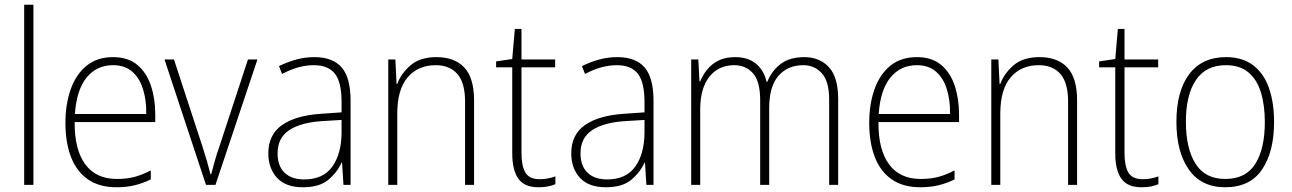

<svg xmlns="http://www.w3.org/2000/svg" viewBox="-20 -780 5449 810"><path d="M121 0H82V-760H121Z M457 -539Q520 -539 559 -506.5Q598 -474 616.5 -419Q635 -364 635 -297V-265H295Q294 -149 339.5 -87Q385 -25 473 -25Q513 -25 545 -33Q577 -41 616 -61V-23Q583 -7 548.5 1.5Q514 10 472 10Q398 10 350 -24Q302 -58 279 -119Q256 -180 256 -262Q256 -341 278.5 -404Q301 -467 345.5 -503Q390 -539 457 -539ZM457 -505Q388 -505 345.5 -453Q303 -401 296 -299H597Q598 -358 583 -405Q568 -452 537 -478.5Q506 -505 457 -505Z M849 0 674 -529H714L835 -159Q855 -98 868 -45H871Q878 -71 885.5 -98.5Q893 -126 904 -157L1026 -529H1066L889 0Z M1306 -539Q1384 -539 1421.5 -495.5Q1459 -452 1459 -355V0H1429L1423 -94H1421Q1402 -52 1364.5 -21Q1327 10 1258 10Q1185 10 1148.5 -30Q1112 -70 1112 -133Q1112 -212 1170 -252.5Q1228 -293 1335 -300L1421 -306V-349Q1421 -434 1392.5 -469.5Q1364 -505 1304 -505Q1272 -505 1239 -496Q1206 -487 1170 -468L1157 -501Q1191 -518 1228.5 -528.5Q1266 -539 1306 -539ZM1338 -269Q1248 -263 1199.5 -230.5Q1151 -198 1151 -133Q1151 -80 1180.5 -51.5Q1210 -23 1263 -23Q1343 -23 1381.5 -76.5Q1420 -130 1421 -219V-274Z M1821 -539Q1898 -539 1939 -495Q1980 -451 1980 -356V0H1942V-351Q1942 -431 1909.5 -468Q1877 -505 1818 -505Q1744 -505 1700 -454Q1656 -403 1656 -300V0H1618V-529H1648L1653 -426H1656Q1672 -470 1712 -504.5Q1752 -539 1821 -539Z M2257 -24Q2276 -24 2293 -27.5Q2310 -31 2323 -36V-3Q2309 3 2292 6.5Q2275 10 2252 10Q2192 10 2166.5 -26.5Q2141 -63 2141 -133V-496H2073V-521L2141 -531L2152 -658H2180V-529H2322V-496H2180V-135Q2180 -80 2196.5 -52Q2213 -24 2257 -24Z M2584 -539Q2662 -539 2699.5 -495.5Q2737 -452 2737 -355V0H2707L2701 -94H2699Q2680 -52 2642.5 -21Q2605 10 2536 10Q2463 10 2426.5 -30Q2390 -70 2390 -133Q2390 -212 2448 -252.5Q2506 -293 2613 -300L2699 -306V-349Q2699 -434 2670.5 -469.5Q2642 -505 2582 -505Q2550 -505 2517 -496Q2484 -487 2448 -468L2435 -501Q2469 -518 2506.5 -528.5Q2544 -539 2584 -539ZM2616 -269Q2526 -263 2477.5 -230.5Q2429 -198 2429 -133Q2429 -80 2458.5 -51.5Q2488 -23 2541 -23Q2621 -23 2659.5 -76.5Q2698 -130 2699 -219V-274Z M3373 -539Q3438 -539 3477 -496.5Q3516 -454 3516 -363V0H3478V-360Q3478 -437 3447 -471Q3416 -505 3369 -505Q3303 -505 3264 -460Q3225 -415 3225 -324V0H3187V-356Q3187 -437 3156.5 -471Q3126 -505 3078 -505Q3011 -505 2972.5 -456Q2934 -407 2934 -319V0H2896V-529H2926L2931 -437H2934Q2944 -462 2962.5 -485.5Q2981 -509 3010 -524Q3039 -539 3082 -539Q3136 -539 3169.5 -511Q3203 -483 3214 -435H3217Q3236 -482 3274 -510.5Q3312 -539 3373 -539Z M3848 -539Q3911 -539 3950 -506.5Q3989 -474 4007.5 -419Q4026 -364 4026 -297V-265H3686Q3685 -149 3730.5 -87Q3776 -25 3864 -25Q3904 -25 3936 -33Q3968 -41 4007 -61V-23Q3974 -7 3939.5 1.5Q3905 10 3863 10Q3789 10 3741 -24Q3693 -58 3670 -119Q3647 -180 3647 -262Q3647 -341 3669.5 -404Q3692 -467 3736.5 -503Q3781 -539 3848 -539ZM3848 -505Q3779 -505 3736.5 -453Q3694 -401 3687 -299H3988Q3989 -358 3974 -405Q3959 -452 3928 -478.5Q3897 -505 3848 -505Z M4365 -539Q4442 -539 4483 -495Q4524 -451 4524 -356V0H4486V-351Q4486 -431 4453.5 -468Q4421 -505 4362 -505Q4288 -505 4244 -454Q4200 -403 4200 -300V0H4162V-529H4192L4197 -426H4200Q4216 -470 4256 -504.5Q4296 -539 4365 -539Z M4801 -24Q4820 -24 4837 -27.5Q4854 -31 4867 -36V-3Q4853 3 4836 6.5Q4819 10 4796 10Q4736 10 4710.5 -26.5Q4685 -63 4685 -133V-496H4617V-521L4685 -531L4696 -658H4724V-529H4866V-496H4724V-135Q4724 -80 4740.5 -52Q4757 -24 4801 -24Z M5355 -265Q5355 -139 5304 -64.5Q5253 10 5149 10Q5048 10 4995.5 -64.5Q4943 -139 4943 -266Q4943 -395 4997 -467Q5051 -539 5152 -539Q5222 -539 5267 -504.5Q5312 -470 5333.5 -408.5Q5355 -347 5355 -265ZM4983 -266Q4983 -154 5023.5 -89.5Q5064 -25 5149 -25Q5236 -25 5276 -89Q5316 -153 5316 -265Q5316 -336 5299.5 -390Q5283 -444 5247 -474.5Q5211 -505 5152 -505Q5067 -505 5025 -442Q4983 -379 4983 -266Z"/></svg>

Font: Noto Sans Hebrew SemiCondensed ExtraLight
Style: Regular
Weight: 200
Width: 4
Designer: Monotype Design Team
Foundry: Monotype Imaging Inc.
Version: Version 2.004; ttfautohint (v1.8.4.7-5d5b)